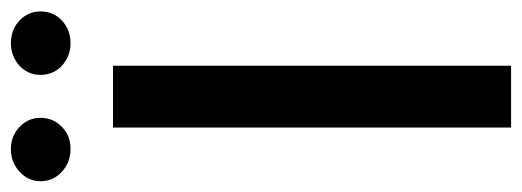

<svg xmlns="http://www.w3.org/2000/svg" viewBox="-343 -629 949 349"><g transform="rotate(-90 131.5 -454.5)"><path d="M186.5 0Q186.5 -180.7 186.5 -723.6Q159.2 -723.6 74.2 -723.6Q74.2 -543 74.2 0Q102.5 0 186.5 0ZM91.8 -855.5Q91.8 -877.9 75.2 -893.6Q58.6 -909.2 35.2 -909.2Q10.7 -909.2 -5.9 -893.6Q-23.4 -877.9 -23.4 -855.5Q-23.4 -832 -5.9 -816.4Q10.7 -800.8 35.2 -800.8Q41 -800.8 46.9 -801.8Q63.5 -804.7 75.2 -816.4Q91.8 -832 91.8 -855.5ZM285.2 -855.5Q285.2 -877.9 268.6 -893.6Q252 -909.2 227.5 -909.2Q204.1 -909.2 186.5 -893.6Q169.9 -877.9 169.9 -855.5Q169.9 -832 186.5 -816.4Q204.1 -800.8 227.5 -800.8Q252 -800.8 268.6 -816.4Q285.2 -832 285.2 -855.5Z"/></g></svg>

Font: DaxlinePro-Medium
Style: Medium
Weight: 400
Designer: Hans Reichel
Version: Version 7.502; 2006